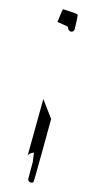

<svg xmlns="http://www.w3.org/2000/svg" viewBox="-111 -717 373 755"><g transform="rotate(15 75.0 -339.5)"><path d="M38 -632C36 -630 84 -626 84 -622C84 -615 92 -608 99 -608C106 -608 111 -614 111 -621C111 -625 110 -677 107 -680C104 -683 51 -685 47 -685C43 -685 40 -634 38 -632ZM61 -91V-93ZM61 -93C62 -100 72 -107 82 -111C83 -103 84 -95 85 -89L87 -74V-6C87 1 93 6 100 6C104 6 108 4 110 2C112 0 113 -252 113 -256L63 -324Z"/></g></svg>

Font: FailCity
Style: Regular
Weight: 400
Version: Version 1